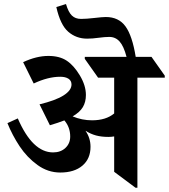

<svg xmlns="http://www.w3.org/2000/svg" viewBox="-20 -898 820 932"><path d="M779.8 -521H647V13.2H637.7L534.2 -64V-235.8Q520.5 -233.4 506.3 -233.4Q472.2 -233.4 446 -240.5Q419.9 -247.6 395 -263.2Q419.4 -228 419.4 -185.5Q419.4 -127.4 380.1 -94Q340.8 -60.5 272.5 -60.5Q212.4 -60.5 161.9 -97.2Q111.3 -133.8 75.4 -187.7Q39.6 -241.7 16.1 -300.3L66.4 -323.2Q137.7 -158.2 237.8 -158.2Q274.4 -158.2 297.6 -179.9Q320.8 -201.7 320.8 -235.4Q320.8 -280.3 292.5 -313.5Q262.2 -301.8 222.2 -290L171.9 -391.6Q248 -409.7 287.6 -434.3Q327.1 -459 327.1 -487.8Q327.1 -506.3 312.3 -515.9Q297.4 -525.4 272.5 -525.4Q212.9 -525.4 143.6 -492.7L92.3 -596.2Q156.7 -626.5 214.8 -626.5Q269 -626.5 303.7 -603.5Q338.4 -580.6 367.7 -531.7Q397 -482.9 397 -437Q397 -402.8 382.1 -377.9Q367.2 -353 332.5 -333Q378.4 -314 426.8 -314Q494.1 -314 534.2 -347.2V-521H456.1L391.6 -612.3V-622.1H594.2Q580.6 -674.3 560.5 -696.5Q540.5 -718.8 510.7 -718.8Q488.3 -718.8 458.5 -714.6Q428.7 -710.4 402.8 -710.4Q350.1 -710.4 311.5 -743.7Q272.9 -776.9 253.4 -863.8L300.3 -878.4Q312 -838.9 328.9 -822.5Q345.7 -806.2 373.5 -806.2Q398.9 -806.2 438.2 -810.8Q477.5 -815.4 493.7 -815.4Q556.2 -815.4 589.1 -770Q622.1 -724.6 638.7 -622.1H715.3L779.8 -530.8Z"/></svg>

Font: Noto Serif Devanagari
Style: Bold
Weight: 700
Designer: Monotype Design Team
Foundry: Monotype Imaging Inc.
Version: Version 1.01